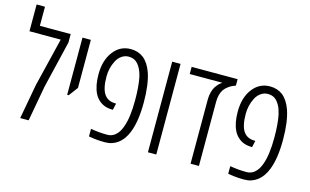

<svg xmlns="http://www.w3.org/2000/svg" viewBox="-92 -1022 2084 1289"><g transform="rotate(15 949.5 -377.5)"><path d="M112.8 0 157.2 -242.2 239.3 -579.1H22V-765.1H80.1V-632.3H294.4V-573.7L216.3 -246.6L171.4 0Z M377 -232.4V-629.9H435.1V-295.9L387.7 -232.4Z M703.6 9.8Q649.9 9.8 605.5 2L590.8 -0.5V-53.2Q646.5 -43 705.6 -43Q725.6 -43 742.9 -51Q760.3 -59.1 776.4 -78.6Q792.5 -99.1 802.7 -128.9Q827.1 -195.3 827.1 -314.5Q827.1 -410.2 814.5 -472.2Q805.7 -510.3 793 -532.7Q776.4 -562.5 756.6 -574.7Q736.8 -586.9 710.4 -586.9Q683.6 -586.9 661.4 -571Q639.2 -555.2 626.5 -529.8Q600.1 -478.5 600.1 -419.9Q600.1 -331.1 629.9 -293.5Q654.8 -261.7 701.2 -260.7L709.5 -260.3L699.2 -214.4L693.4 -214.8Q638.7 -215.3 603 -246.6Q582.5 -263.7 568.8 -291Q544.4 -342.3 544.4 -419.9Q544.4 -516.6 589.8 -577.1Q636.2 -639.6 711.4 -639.6Q762.7 -639.6 799.8 -611.3Q837.9 -581.1 859.9 -520Q887.2 -441.9 887.2 -314.9Q887.2 -186 856.4 -107.4Q834 -48.8 793 -18.6Q774.9 -4.9 752.9 2.4Q731 9.8 703.6 9.8Z M1000.5 0V-629.9H1058.6V0Z M1296.9 0V-446.3Q1296.9 -474.6 1303.7 -499Q1310.5 -523.4 1320.3 -537.6Q1332.5 -554.7 1341.6 -563.7Q1350.6 -572.8 1363.3 -580.1H1135.7V-629.9H1455.1V-585.4Q1425.3 -574.7 1406.5 -560.5Q1387.7 -546.4 1377.9 -532.7Q1355 -498.5 1355 -445.8V0Z M1671.4 9.8Q1617.7 9.8 1573.2 2L1558.6 -0.5V-53.2Q1614.3 -43 1673.3 -43Q1693.4 -43 1710.7 -51Q1728 -59.1 1744.1 -78.6Q1760.3 -99.1 1770.5 -128.9Q1794.9 -195.3 1794.9 -314.5Q1794.9 -410.2 1782.2 -472.2Q1773.4 -510.3 1760.7 -532.7Q1744.1 -562.5 1724.4 -574.7Q1704.6 -586.9 1678.2 -586.9Q1651.4 -586.9 1629.2 -571Q1606.9 -555.2 1594.2 -529.8Q1567.9 -478.5 1567.9 -419.9Q1567.9 -331.1 1597.7 -293.5Q1622.6 -261.7 1668.9 -260.7L1677.2 -260.3L1667 -214.4L1661.1 -214.8Q1606.4 -215.3 1570.8 -246.6Q1550.3 -263.7 1536.6 -291Q1512.2 -342.3 1512.2 -419.9Q1512.2 -516.6 1557.6 -577.1Q1604 -639.6 1679.2 -639.6Q1730.5 -639.6 1767.6 -611.3Q1805.7 -581.1 1827.6 -520Q1855 -441.9 1855 -314.9Q1855 -186 1824.2 -107.4Q1801.8 -48.8 1760.7 -18.6Q1742.7 -4.9 1720.7 2.4Q1698.7 9.8 1671.4 9.8Z"/></g></svg>

Font: Open Sans Condensed Light
Style: Regular
Weight: 300
Width: 3
Designer: Monotype Design Team
Foundry: Monotype Imaging Inc.
Version: Version 3.003; ttfautohint (v1.8.4)